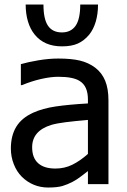

<svg xmlns="http://www.w3.org/2000/svg" viewBox="-20 -819 565 854"><path d="M416 -798.8Q416 -756.8 405.8 -722.4Q395.5 -688 376.5 -664.6Q354 -637.7 325.9 -625.2Q297.9 -612.8 255.4 -612.8Q177.2 -612.8 134.8 -664.6Q114.7 -689 104.5 -723.1Q94.2 -757.3 94.2 -798.8H173.3Q173.3 -733.9 193.6 -704.3Q213.9 -674.8 255.4 -674.8Q295.4 -674.8 316.2 -704.3Q336.9 -733.9 336.9 -798.8ZM371.1 -58.1Q357.9 -48.3 341.3 -35.2Q304.2 -5.9 257.8 8.3Q234.4 15.1 193.8 15.1Q160.2 15.1 130.1 2.7Q100.1 -9.8 76.7 -33.2Q54.2 -55.7 41.3 -88.9Q28.3 -122.1 28.3 -158.2Q28.3 -215.8 52.5 -255.4Q76.7 -294.9 127.9 -317.9Q169.9 -336.9 227.8 -345.5Q285.6 -354 371.1 -358.9V-376.5Q371.1 -436.5 334 -459Q305.2 -477.5 238.8 -477.5Q206.1 -477.5 163.1 -467.8Q120.1 -458 78.1 -440.4H72.8V-533.7Q104.5 -543 150.9 -550.8Q197.3 -558.6 239.3 -558.6Q296.9 -558.6 335.2 -549.6Q373.5 -540.5 403.3 -518.1Q433.1 -495.6 447.8 -460Q462.4 -424.3 462.4 -373V0H371.1ZM371.1 -285.6 361.3 -284.7Q311 -280.3 271.7 -275.4Q232.4 -270.5 207.5 -263.2Q123 -236.8 123 -164.1Q123 -117.2 149.4 -93.3Q175.8 -69.3 226.6 -69.3Q267.1 -69.3 301.8 -86.4Q336.4 -103.5 371.1 -134.3Z"/></svg>

Font: SG Kara Bold
Style: Regular
Weight: 400
Designer: Damoon Khanjanzadeh
Version: Version 1.000